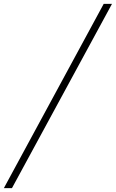

<svg xmlns="http://www.w3.org/2000/svg" viewBox="-108 -800 601 996"><path d="M430 -780H473L-46 176H-88Z"/></svg>

Font: Nebula Sans Light
Style: Regular
Weight: 300
Italic angle: -9°
Designer: Paul D. Hunt for Adobe (as Source Sans)
Foundry: Nebula Entertainment & Broadcasting LLC
Version: Version 1.010